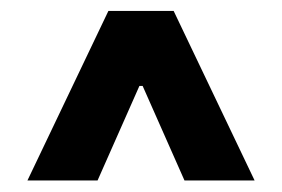

<svg xmlns="http://www.w3.org/2000/svg" viewBox="-20 -711 507 345"><path d="M174.8 -691.4H292L437.5 -386.7H311.5L236.3 -556.6H230.5L155.3 -386.7H29.3Z"/></svg>

Font: WEMIX Pretendard
Style: Bold
Weight: 700
Designer: Base glyphs from Inter by Rasmus Andersson; Hangeul glyphs from Noto Sans CJK(Source Han Sans) by Jang Soo-young and Kan
Foundry: Kil Hyung-jin
Version: Version 1.000